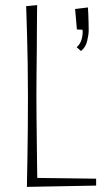

<svg xmlns="http://www.w3.org/2000/svg" viewBox="-20 -724 427 749"><path d="M85 5Q85 5 85.5 -26Q86 -57 87 -109Q88 -161 88.5 -224.5Q89 -288 89 -352Q89 -416 88 -478Q87 -540 85.5 -590Q84 -640 83 -670Q82 -700 82 -700L125 -704Q125 -704 124.5 -679Q124 -654 124 -613Q124 -572 123.5 -524.5Q123 -477 122.5 -431Q122 -385 122 -350Q122 -315 122.5 -269.5Q123 -224 123.5 -177Q124 -130 124.5 -90Q125 -50 125.5 -25.5Q126 -1 126 -1ZM85 5 119 -30 355 -27V0ZM296 -525 279 -540Q293 -551 298.5 -571Q304 -591 302 -608L280 -609L273 -689L323 -695Q324 -684 324.5 -668.5Q325 -653 325.5 -636.5Q326 -620 326 -606Q326 -589 320 -564Q314 -539 296 -525Z"/></svg>

Font: Truculenta Thin
Style: Regular
Weight: 250
Version: Version 1.002